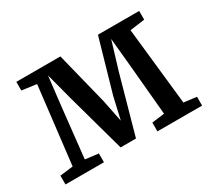

<svg xmlns="http://www.w3.org/2000/svg" viewBox="-112 -744 1027 936"><g transform="rotate(-30 402.0 -276.5)"><path d="M17.5 0V-49.5L91.5 -58.5L142.5 -493L60 -504.5V-553H308L381.5 -258.5L406.5 -134.5L435 -258.5L519.5 -553H751.5V-504L668 -492.5L715 -58.5L786.5 -49.5V0H535V-49.5L606 -58.5L580 -346L565 -503L518 -348L427 -22H340.5L250 -349L209.5 -503L191.5 -348L160 -58.5L234 -49.5V0Z"/></g></svg>

Font: Merriweather 24pt Medium
Style: Regular
Weight: 500
Designer: Eben Sorkin
Foundry: Eben Sorkin
Version: Version 2.100